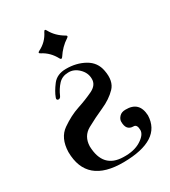

<svg xmlns="http://www.w3.org/2000/svg" viewBox="-178 -621 793 896"><g transform="rotate(-30 218.5 -173.5)"><path d="M343.3 63Q304.2 63 304.7 15.1Q304.7 2 316.4 -10.7Q328.1 -23.4 349.6 -23.4Q424.3 -24.9 427.7 52.2Q423.8 183.1 221.2 185.1Q22 187 20.5 15.1Q22.5 -59.6 70.1 -92.8Q117.7 -126 164.3 -141.4Q210.9 -156.7 249 -175Q287.1 -193.4 286.1 -227.1Q286.1 -259.3 260.7 -283.9Q235.4 -308.6 204.1 -307.1Q171.9 -306.6 151.6 -284.7Q131.3 -262.7 117.7 -231.4Q112.8 -219.7 102.1 -220.7Q91.8 -223.1 96.7 -235.4Q106.4 -262.2 131.1 -294.7Q155.8 -327.1 204.1 -327.1Q259.8 -327.6 304 -303Q348.1 -278.3 356.9 -229Q368.7 -168 337.9 -136Q307.1 -104 258.5 -82.5Q210 -61 165.8 -36.6Q121.6 -12.2 120.1 42Q123.5 161.6 231.4 163.6Q288.6 165.5 325.4 142.6Q362.3 119.6 362.8 94.2Q362.8 62.5 343.3 63ZM281.2 -448.7Q243.2 -424.3 217.3 -384.3Q209.5 -372.6 203.1 -384.3Q180.2 -427.7 139.2 -448.7Q125.5 -455.6 139.2 -462.4Q182.1 -483.4 203.1 -526.4Q210.4 -540.5 217.3 -526.4Q238.3 -487.3 281.2 -462.4Q293 -456.5 281.2 -448.7Z"/></g></svg>

Font: Bertholdr Mainzer Fraktur
Style: Regular
Weight: 400
Designer: Peter Wiegel, original typeface by Carl Albert Fahrenwaldt 1901
Foundry: Peter Wiegel
Version: Version 1.000 2010 initial release